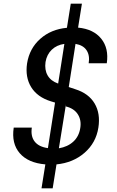

<svg xmlns="http://www.w3.org/2000/svg" viewBox="-20 -890 640 1050"><path d="M207 140 228 9Q134 1 88 -52Q42 -105 55 -192H154Q147 -145 169.5 -116Q192 -87 242 -80L281 -329L258 -336Q184 -359 150.5 -413.5Q117 -468 128 -543Q141 -625 200 -677.5Q259 -730 346 -738L367 -870H428L407 -739Q491 -731 533.5 -678.5Q576 -626 564 -544H465Q472 -587 453.5 -615Q435 -643 393 -650L356 -414L392 -402Q465 -379 497.5 -324Q530 -269 518 -192Q505 -109 442.5 -54.5Q380 0 289 9L268 140ZM229 -551Q223 -508 240.5 -477.5Q258 -447 298 -433L332 -650Q290 -644 263 -618Q236 -592 229 -551ZM302 -79Q350 -87 381 -115.5Q412 -144 419 -190Q426 -233 405.5 -265Q385 -297 340 -308L341 -321Z"/></svg>

Font: JetBrains Mono NL Medium
Style: Italic
Weight: 500
Italic angle: -9°
Monospace: yes
Designer: Philipp Nurullin, Konstantin Bulenkov
Foundry: JetBrains
Version: Version 2.305; ttfautohint (v1.8.4.7-5d5b)